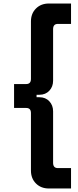

<svg xmlns="http://www.w3.org/2000/svg" viewBox="-20 -826 444 1092"><path d="M129 -348Q156 -348 156 -377V-704Q156 -749 184.5 -777.5Q213 -806 258 -806H384V-690H309Q282 -690 282 -660V-367Q282 -333 260.5 -310Q239 -287 204 -287H188V-273H204Q239 -273 260.5 -250Q282 -227 282 -193V100Q282 130 309 130H384V246H258Q213 246 184.5 217.5Q156 189 156 144V-183Q156 -212 129 -212H60V-348Z"/></svg>

Font: Space Grotesk Variable
Style: Regular
Weight: 400
Designer: Florian Karsten (Space Grotesk), Colophon Foundry (Space Mono)
Foundry: Florian Karsten
Version: Version 1.106